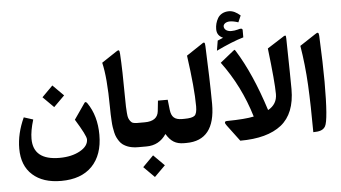

<svg xmlns="http://www.w3.org/2000/svg" viewBox="-69 -1073 2538 1429"><g transform="rotate(-5 1200.5 -358.5)"><path d="M250 -432.1 330.6 -351.6 411.6 -432.1 330.6 -513.2ZM335 200.2C435.1 200.2 512.2 172.4 566.4 116.7C620.6 60.5 647.5 -17.1 647.5 -117.2C647.5 -211.9 624.5 -292.5 579.1 -358.4C574.2 -365.2 569.8 -368.7 565.9 -368.7C562.5 -368.7 559.6 -366.7 557.1 -362.3L475.6 -244.6C526.9 -161.1 552.7 -110.4 552.7 -91.3C552.7 -57.6 532.2 -29.3 490.7 -6.3C449.2 16.6 397.9 28.3 337.4 28.3C207 28.3 141.6 -24.9 141.6 -130.9C141.6 -170.4 149.9 -217.8 167 -273.4L98.1 -295.4C62.5 -217.8 44.4 -141.6 44.4 -65.9C44.4 18.6 70.3 84.5 122.1 130.9C173.8 177.2 244.6 200.2 335 200.2Z M861.8 -374C861.3 -514.2 858.4 -623.5 853.5 -702.1C851.6 -733.9 847.2 -737.3 826.2 -723.1L715.3 -649.4C733.4 -574.7 742.7 -463.4 743.7 -315.4C744.1 -293.9 744.1 -275.9 744.6 -261.2C745.1 -246.1 745.6 -229.5 747.1 -211.4C748 -193.4 749.5 -177.7 751.5 -165C755.4 -139.6 761.7 -107.4 771.5 -87.9C781.2 -68.4 794.4 -45.9 812.5 -32.7C839.8 -12.7 875 0 928.2 0H944.8C953.1 0 957 -22.9 957 -69.3V-115.7C957 -158.7 953.1 -180.2 944.8 -180.2H935.1C922.9 -180.2 913.1 -181.6 904.8 -184.1C888.7 -189 877.9 -208 872.1 -222.7C869.1 -230 867.2 -242.7 865.7 -261.2C864.3 -279.3 863.3 -295.4 862.8 -309.1C862.3 -322.8 862.3 -344.2 861.8 -374Z M951.7 151.4 1032.2 231.9 1113.3 151.4 1032.2 70.3ZM989.3 0C1052.7 0 1102.1 -26.9 1137.7 -80.1C1171.4 -23.9 1208 0 1270.5 0H1280.8C1289.1 0 1293 -22.9 1293 -69.3V-115.7C1293 -158.7 1289.1 -180.2 1280.8 -180.2H1271.5C1215.3 -180.2 1191.9 -203.1 1185.5 -255.9L1176.8 -332.5H1104L1095.7 -254.4C1090.3 -205.1 1055.7 -180.2 991.7 -180.2H939.9C921.9 -180.2 913.1 -156.7 913.1 -109.4V-75.2C913.1 -24.9 921.9 0 939.9 0Z M1275.9 -180.2C1257.8 -180.2 1249 -156.7 1249 -109.4V-75.2C1249 -24.9 1257.8 0 1275.9 0H1287.1C1431.2 0 1503.4 -90.8 1503.4 -272.9C1503.4 -301.8 1502.9 -336.4 1502 -376C1501 -415.5 1500 -449.7 1499.5 -478.5C1498.5 -507.3 1497.1 -547.4 1495.1 -597.7C1493.2 -647.9 1491.7 -684.1 1491.2 -705.1C1490.7 -738.8 1483.4 -738.8 1460.4 -721.2L1348.6 -647C1371.6 -481.9 1383.3 -355 1383.3 -265.6C1383.3 -230 1377.4 -207 1365.2 -196.3C1353 -185.5 1326.7 -180.2 1286.6 -180.2Z M1573.7 -664.1C1652.3 -701.7 1721.7 -730 1777.8 -746.1V-800.3C1777.8 -812.5 1766.6 -812 1764.2 -812C1758.3 -812 1751 -810.5 1744.1 -808.1C1743.7 -807.6 1743.2 -807.6 1742.7 -807.6C1725.6 -803.2 1709.5 -800.8 1693.4 -800.8C1655.8 -800.8 1639.2 -821.3 1639.2 -840.3C1639.2 -856 1657.2 -873 1688.5 -873C1705.1 -873 1726.1 -869.1 1751 -860.8L1772.5 -910.2C1744.6 -934.6 1717.8 -949.2 1687.5 -949.2C1648.9 -949.2 1619.1 -931.6 1604 -905.8C1588.9 -879.9 1582 -852.5 1582 -824.7C1582 -790 1597.7 -770 1627.4 -756.3C1617.2 -751.5 1596.7 -743.7 1585.9 -738.8ZM1803.7 -152.3C1761.2 -143.1 1694.8 -137.7 1604.5 -136.7C1592.3 -136.7 1586.4 -133.3 1586.4 -126C1586.4 -120.6 1590.3 -112.8 1597.7 -103L1688.5 18.1C1823.7 18.1 1926.3 -9.8 1996.6 -65.4C2066.4 -121.1 2101.6 -209.5 2101.6 -331.1C2101.6 -381.8 2099.6 -508.3 2095.7 -710.9C2095.2 -724.1 2094.2 -731 2092.3 -731.4C2089.8 -731.9 2088.4 -731.9 2087.9 -731.9C2084 -731.9 2077.6 -728.5 2068.4 -721.7L1952.6 -647.9C1972.7 -478 1982.9 -363.8 1982.9 -304.7C1982.9 -253.9 1960 -215.8 1914.6 -190.9C1855.5 -376.5 1788.1 -529.3 1712.9 -649.9C1705.6 -661.6 1705.1 -659.2 1704.6 -659.2C1703.1 -659.2 1699.2 -656.7 1693.8 -652.3L1594.2 -572.3C1687.5 -446.8 1757.3 -307.1 1803.7 -152.3Z M2195.3 -646C2210.9 -551.8 2221.7 -453.1 2227.1 -350.6C2232.4 -248 2234.9 -130.4 2235.4 2.4C2283.7 2 2310.1 -6.3 2325.7 -33.2C2342.8 -63 2351.6 -173.3 2351.6 -364.3C2351.6 -452.6 2348.1 -567.4 2341.8 -708.5C2340.3 -735.4 2333 -737.8 2312 -722.7Z"/></g></svg>

Font: Sahel
Style: Bold
Weight: 700
Foundry: Saber Rastikerdar (saber.rastikerdar@gmail.com)
Version: Version 3.4.0